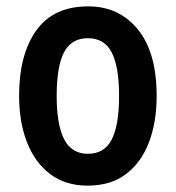

<svg xmlns="http://www.w3.org/2000/svg" viewBox="-20 -573 552 603"><path d="M472 -272Q472 -190 448 -126.5Q424 -63 376 -26.5Q328 10 255 10Q186 10 138 -26Q90 -62 65 -125.5Q40 -189 40 -272Q40 -402 94 -477.5Q148 -553 257 -553Q354 -553 413 -480.5Q472 -408 472 -272ZM158 -272Q158 -181 181.5 -135.5Q205 -90 256 -90Q308 -90 331 -135Q354 -180 354 -272Q354 -363 331 -408Q308 -453 256 -453Q204 -453 181 -408.5Q158 -364 158 -272Z"/></svg>

Font: Noto Sans Gurmukhi Condensed SemiBold
Style: Regular
Weight: 600
Width: 3
Designer: Jelle Bosma - Monotype Design Team
Foundry: Monotype Imaging Inc.
Version: Version 2.004; ttfautohint (v1.8.4.7-5d5b)